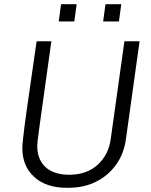

<svg xmlns="http://www.w3.org/2000/svg" viewBox="-20 -882 719 912"><path d="M297 10Q199 10 142.5 -41.5Q86 -93 86 -179Q86 -190 89 -218.5Q92 -247 97 -287Q102 -327 109 -373.5Q116 -420 122.5 -467.5Q129 -515 135.5 -558Q142 -601 146.5 -634.5Q151 -668 154 -686H224Q208 -571 196.5 -489Q185 -407 177.5 -353Q170 -299 165.5 -266Q161 -233 159 -215.5Q157 -198 157 -189Q157 -125 196 -88.5Q235 -52 309 -52Q392 -52 444 -99.5Q496 -147 506 -222L571 -686H643L578 -220Q568 -150 530.5 -98.5Q493 -47 435.5 -18.5Q378 10 305 10ZM259 -780 270 -862H344L333 -780ZM470 -780 481 -862H556L545 -780Z"/></svg>

Font: Chivo Medium ExtraLight
Style: Italic
Weight: 250
Italic angle: -8.05°
Version: Version 2.002